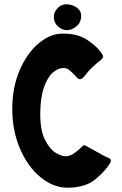

<svg xmlns="http://www.w3.org/2000/svg" viewBox="-20 -860 568 892"><path d="M291 -720Q268 -720 249 -737.5Q230 -755 230 -781Q230 -803 247 -821.5Q264 -840 287 -840Q314 -840 335.5 -825.5Q357 -811 357 -786Q357 -756 335.5 -738Q314 -720 291 -720ZM167 -329Q167 -255 188.5 -211.5Q210 -168 237.5 -151Q265 -134 285 -134Q303 -134 322 -146.5Q341 -159 355 -173Q357 -175 361.5 -180Q366 -185 370 -185Q375 -185 382 -181L467 -134Q471 -132 479.5 -128.5Q488 -125 491.5 -122Q495 -119 495 -114Q495 -109 492 -103Q470 -66 423 -27Q376 12 293 12Q228 12 168.5 -36.5Q109 -85 73 -169Q37 -253 37 -354Q37 -454 71.5 -534Q106 -614 160 -659Q214 -704 271 -704Q342 -704 385.5 -674.5Q429 -645 448 -618Q452 -612 455.5 -607Q459 -602 459 -597Q459 -591 448 -581Q402 -545 382 -518Q372 -505 365 -498.5Q358 -492 351 -492Q344 -492 335 -502Q314 -525 302.5 -534.5Q291 -544 275 -544Q250 -544 225.5 -523Q201 -502 184 -453.5Q167 -405 167 -329Z"/></svg>

Font: Barrio
Style: Regular
Weight: 400
Designer: Pablo Cosgaya & Sergio Jimenez
Foundry: Pablo Cosgaya & Sergio Jimenez
Version: Version 1.005